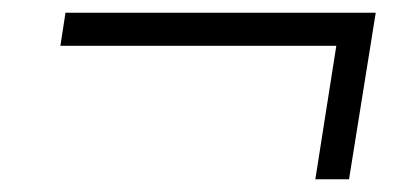

<svg xmlns="http://www.w3.org/2000/svg" viewBox="-20 -435 640 302"><path d="M476 -153 509 -363H75L83 -415H571L529 -153Z"/></svg>

Font: Nunito Sans 10pt Light
Style: Italic
Weight: 300
Italic angle: -9°
Designer: Vernon Adams
Foundry: Vernon Adams
Version: Version 3.101;gftools[0.9.27]